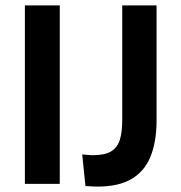

<svg xmlns="http://www.w3.org/2000/svg" viewBox="-20 -680 669 710"><path d="M72 0V-660H201V0ZM296 8 284 -109Q295 -108 305.5 -107Q316 -106 322 -106Q367 -106 390.5 -120Q414 -134 423 -162.5Q432 -191 432 -237V-660H559V-236Q559 -157 537 -102Q515 -47 467 -18.5Q419 10 341 10Q333 10 322.5 9.5Q312 9 296 8Z"/></svg>

Font: Bricolage Grotesque 28pt SemiBold
Style: Regular
Weight: 600
Version: Version 1.001;gftools[0.9.33.dev8+g029e19f]